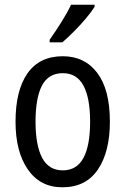

<svg xmlns="http://www.w3.org/2000/svg" viewBox="-20 -786 533 816"><path d="M447 -269Q447 -141 396 -65.5Q345 10 245 10Q151 10 98.5 -65.5Q46 -141 46 -269Q46 -402 97 -474.5Q148 -547 247 -547Q340 -547 393.5 -476Q447 -405 447 -269ZM131 -269Q131 -169 159 -115.5Q187 -62 247 -62Q306 -62 334.5 -114.5Q363 -167 363 -269Q363 -370 334.5 -422.5Q306 -475 247 -475Q186 -475 158.5 -422.5Q131 -370 131 -269ZM382 -757Q369 -736 345 -707.5Q321 -679 293.5 -651.5Q266 -624 245 -606H191V-617Q217 -654 241.5 -693Q266 -732 282 -766H382Z"/></svg>

Font: Noto Sans Hebrew Condensed
Style: Regular
Weight: 400
Width: 3
Designer: Monotype Design Team
Foundry: Monotype Imaging Inc.
Version: Version 2.004; ttfautohint (v1.8.4.7-5d5b)